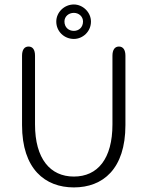

<svg xmlns="http://www.w3.org/2000/svg" viewBox="-20 -827 659 858"><path d="M310 -653C350.5 -653 386.5 -686.5 386.5 -730.5C386.5 -772 350.5 -807 310 -807C267 -807 231.5 -772 231.5 -730.5C231.5 -686.5 267 -653 310 -653ZM310 -689C286.5 -689 268 -705 268 -731C268 -753 286.5 -769.5 310 -769.5C332.5 -769.5 351 -753 351 -731C351 -705 332.5 -689 310 -689ZM310 10.5C439.5 10.5 540.5 -71.5 540.5 -268V-578C540.5 -604.5 530 -619 511.5 -619C493 -619 482.5 -604.5 482.5 -578V-271C482.5 -117.5 416.5 -38 310 -38C204.5 -38 136.5 -117.5 136.5 -271V-578C136.5 -604.5 126.5 -619 107.5 -619C89 -619 78.5 -604.5 78.5 -578V-268C78.5 -71.5 181.5 10.5 310 10.5Z"/></svg>

Font: RTM Light Light
Style: Regular
Weight: 300
Designer: after Tyler Finck
Foundry: An Endless Supply
Version: Version 1.000;Glyphs 3.2.1 (3258)